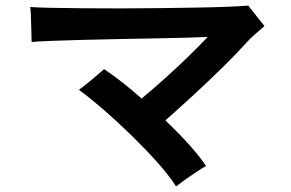

<svg xmlns="http://www.w3.org/2000/svg" viewBox="-20 -679 1040 686"><path d="M609 -13Q585 -51 543.5 -97.5Q502 -144 452 -193Q402 -242 352.5 -285Q303 -328 262 -358Q283 -373 308 -394.5Q333 -416 352 -432Q382 -412 416.5 -385Q451 -358 486 -327Q527 -361 571.5 -401Q616 -441 655.5 -479.5Q695 -518 722 -547Q701 -546 653 -544.5Q605 -543 541 -542Q477 -541 408 -539.5Q339 -538 275 -536.5Q211 -535 162.5 -533Q114 -531 93 -529Q93 -545 92 -569.5Q91 -594 90.5 -618Q90 -642 88 -654Q114 -652 163.5 -651Q213 -650 277 -649.5Q341 -649 412 -649Q483 -649 554 -650Q625 -651 687.5 -652Q750 -653 797 -655Q844 -657 867 -659Q879 -644 897 -621Q915 -598 925 -586Q912 -574 896 -561Q880 -548 860 -526Q823 -485 774 -437Q725 -389 672.5 -340.5Q620 -292 571 -249Q616 -206 654.5 -163.5Q693 -121 716 -86Q705 -80 683 -65.5Q661 -51 640 -36Q619 -21 609 -13Z"/></svg>

Font: Zen Kaku Gothic Antique
Style: Bold
Weight: 700
Designer: Yoshimichi Ohira
Foundry: Positype
Version: Version 1.001